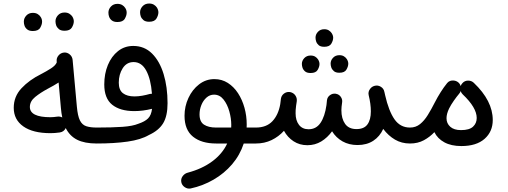

<svg xmlns="http://www.w3.org/2000/svg" viewBox="-20 -802 2924 1105"><path d="M59.1 -181.6Q59.1 -246.6 103.8 -294.2Q148.4 -341.8 216.3 -375.5Q246.6 -391.1 273.2 -408.2Q299.8 -425.3 306.6 -442.9L306.2 -449.2Q304.2 -467.8 316.7 -482.7Q329.1 -497.6 347.7 -499.5Q366.2 -501.5 381.1 -489Q396 -476.6 397.9 -457.5L422.4 -188Q427.2 -134.8 439.9 -109.1Q452.6 -83.5 476.3 -75.7Q500 -67.9 536.6 -67.9H537.1Q556.2 -67.9 569.6 -54.4Q583 -41 583 -22Q583 -2.9 569.6 10.5Q556.2 23.9 537.1 23.9H536.6Q466.8 23.9 423.8 2.2Q380.9 -19.5 358.4 -64.9Q347.7 -43 323.7 -39.6Q294.9 -35.6 270.5 -35.6Q169.4 -35.6 114.3 -74.5Q59.1 -113.3 59.1 -181.6ZM311 -130.9Q325.2 -132.8 338.4 -126Q333 -150.4 330.6 -179.7L317.4 -327.1Q303.2 -317.9 287.6 -309.1Q272 -300.3 255.4 -291.5Q213.4 -269 182.6 -244.1Q151.9 -219.2 151.9 -186.5Q151.9 -127.4 270.5 -127.4Q278.8 -127.4 289.6 -128.4Q300.3 -129.4 311 -130.9ZM299.3 -679.7Q299.3 -698.7 313.7 -714.4Q328.1 -730 351.6 -730Q367.7 -730 378.9 -723.1Q390.1 -716.3 396.5 -706.5Q404.8 -692.4 404.8 -679.2Q404.8 -662.6 393.8 -643.8Q382.8 -625 351.6 -625Q330.1 -625 318.8 -634.5Q307.6 -644 303.2 -656.2Q299.3 -668 299.3 -679.7ZM117.2 -677.7Q117.2 -697.3 131.6 -712.6Q146 -728 168.9 -728Q185.1 -728 196.3 -721.4Q207.5 -714.8 213.9 -704.6Q222.2 -692.4 222.2 -677.2Q222.2 -661.1 211.4 -642.3Q200.7 -623.5 168.9 -623.5Q147.9 -623.5 136.5 -632.8Q125 -642.1 121.1 -654.3Q117.2 -664.6 117.2 -677.7Z M491.2 -22Q491.2 -41 504.6 -54.4Q518.1 -67.9 537.1 -67.9Q625.5 -67.9 684.6 -72Q743.7 -76.2 776.4 -89.8Q813.5 -102.1 832 -120.4Q850.6 -138.7 855 -175.8Q802.2 -162.6 753.4 -162.6Q671.4 -162.6 625.7 -199.2Q580.1 -235.8 580.1 -315.9Q580.1 -377.4 600.8 -427.7Q621.6 -478 659.2 -507.8Q696.8 -537.6 747.1 -537.6Q811 -537.6 855 -493.9Q898.9 -450.2 921.6 -375.7Q944.3 -301.3 944.3 -208Q944.3 -134.3 918.9 -92.5Q893.6 -50.8 836.9 -24.9Q791 2 714.6 12.9Q638.2 23.9 537.1 23.9Q518.1 23.9 504.6 10.5Q491.2 -2.9 491.2 -22ZM663.6 -326.2Q663.6 -284.2 687.5 -265.6Q711.4 -247.1 753.9 -247.1Q775.4 -247.1 798.6 -251.2Q821.8 -255.4 841.8 -261.2Q848.1 -262.7 854.5 -262.7Q848.1 -346.7 821.5 -395.8Q794.9 -444.8 749 -444.8Q709 -444.8 686.3 -409.4Q663.6 -374 663.6 -326.2ZM786.1 -731.4Q786.1 -750.5 800.5 -766.1Q814.9 -781.7 838.4 -781.7Q854.5 -781.7 865.7 -774.9Q877 -768.1 883.3 -758.3Q891.6 -744.1 891.6 -731Q891.6 -714.4 880.6 -695.6Q869.6 -676.8 838.4 -676.8Q816.9 -676.8 805.7 -686.3Q794.4 -695.8 790 -708Q786.1 -719.7 786.1 -731.4ZM604 -729.5Q604 -749 618.4 -764.4Q632.8 -779.8 655.8 -779.8Q671.9 -779.8 683.1 -773.2Q694.3 -766.6 700.7 -756.3Q709 -744.1 709 -729Q709 -712.9 698.2 -694.1Q687.5 -675.3 655.8 -675.3Q634.8 -675.3 623.3 -684.6Q611.8 -693.8 607.9 -706.1Q604 -716.3 604 -729.5Z M1224.1 23.9Q1139.6 23.9 1090.8 -15.4Q1042 -54.7 1042 -135.7Q1042 -189.9 1064.5 -238.3Q1086.9 -286.6 1126 -316.7Q1165 -346.7 1213.9 -346.7Q1256.8 -346.7 1291.3 -324.7Q1325.7 -302.7 1349.9 -265.6Q1374 -228.5 1387 -181.9Q1399.9 -135.3 1399.9 -85.9Q1399.9 -76.7 1399.4 -67.9H1452.6Q1471.7 -67.9 1485.1 -54.4Q1498.5 -41 1498.5 -22Q1498.5 -2.9 1485.1 10.5Q1471.7 23.9 1452.6 23.9H1382.8Q1360.8 90.8 1315.7 143.6Q1270.5 196.3 1209 231.9Q1147.5 267.6 1077.1 282.7Q1059.1 286.1 1043 275.1Q1026.9 264.2 1023.4 246.1Q1020 227.5 1031 212.2Q1042 196.8 1060.1 191.9Q1143.1 169.9 1201.4 126.7Q1259.8 83.5 1287.6 23.9ZM1223.6 -67.9H1310.5Q1311 -75.2 1311 -83Q1311 -120.6 1299.8 -160.9Q1288.6 -201.2 1266.6 -229.2Q1244.6 -257.3 1211.9 -257.3Q1187.5 -257.3 1168.5 -240.5Q1149.4 -223.6 1138.9 -197.5Q1128.4 -171.4 1128.4 -143.6Q1128.4 -101.1 1154.3 -84.5Q1180.2 -67.9 1223.6 -67.9Z M1406.7 -22Q1406.7 -41 1420.2 -54.4Q1433.6 -67.9 1452.6 -67.9Q1513.2 -67.9 1547.6 -104.2Q1582 -140.6 1592.8 -202.1Q1593.8 -213.4 1596.2 -229V-230.5Q1596.7 -234.4 1597.7 -238.3Q1601.1 -252.4 1612.3 -261.7Q1623.5 -271 1637.2 -272.5Q1641.6 -272.9 1646 -272.5Q1653.3 -272 1659.7 -269Q1673.8 -263.2 1681.9 -249.5Q1689.9 -235.8 1688 -219.7L1687.5 -215.8Q1686 -204.6 1684.1 -193.4Q1682.1 -178.7 1681.6 -169.2Q1681.2 -159.7 1681.2 -149.9Q1681.2 -108.9 1700.7 -83.5Q1720.2 -58.1 1755.9 -58.1Q1799.8 -58.1 1824.7 -95Q1849.6 -131.8 1858.9 -197.3Q1859.9 -209.5 1861.8 -225.6Q1864.3 -243.7 1879.2 -254.4Q1894 -265.1 1911.6 -262.7Q1934.1 -259.3 1944.3 -239.7Q1950.7 -228 1949.2 -214.8Q1947.8 -201.2 1945.8 -187.5Q1944.8 -176.8 1944.8 -167.5Q1944.8 -119.1 1966.1 -89.1Q1987.3 -59.1 2031.7 -59.1Q2075.2 -59.1 2094.7 -85.9Q2114.3 -112.8 2114.3 -160.6Q2114.3 -203.6 2102.1 -252.9Q2096.7 -273.9 2110.8 -291.5Q2120.6 -304.2 2136.2 -308.1Q2154.8 -313 2171.6 -302.7Q2188.5 -292.5 2191.9 -273.9Q2192.4 -271 2193.4 -268.1Q2194.8 -261.2 2196.3 -254.9Q2217.3 -162.6 2250.5 -115.2Q2283.7 -67.9 2339.4 -67.9H2339.8Q2358.9 -67.9 2372.3 -54.4Q2385.7 -41 2385.7 -22Q2385.7 -2.9 2372.3 10.5Q2358.9 23.9 2339.8 23.9H2339.4Q2291.5 23.9 2253.2 1.5Q2214.8 -21 2185.5 -60.1Q2166 -16.6 2128.4 8.1Q2090.8 32.7 2037.6 32.7Q1988.8 32.7 1951.4 11.7Q1914.1 -9.3 1891.1 -46.4Q1864.7 -9.8 1828.9 12Q1793 33.7 1749 33.7Q1704.1 33.7 1669.4 11Q1634.8 -11.7 1614.3 -49.3Q1584 -15.6 1543 4.2Q1502 23.9 1452.6 23.9Q1433.6 23.9 1420.2 10.5Q1406.7 -2.9 1406.7 -22ZM1795.9 -585.4Q1795.9 -604 1809.8 -618.9Q1823.7 -633.8 1846.2 -633.8Q1861.8 -633.8 1872.3 -627.2Q1882.8 -620.6 1889.2 -610.8Q1897.5 -597.7 1897.5 -585Q1897.5 -569.3 1887 -551Q1876.5 -532.7 1846.2 -532.7Q1825.2 -532.7 1814.7 -541.5Q1804.2 -550.3 1799.8 -562.5Q1795.9 -574.2 1795.9 -585.4ZM1882.8 -436Q1882.8 -454.6 1896.7 -469.5Q1910.6 -484.4 1933.1 -484.4Q1948.7 -484.4 1959.2 -478Q1969.7 -471.7 1976.1 -461.9Q1984.4 -448.7 1984.4 -435.5Q1984.4 -419.9 1973.9 -401.6Q1963.4 -383.3 1933.1 -383.3Q1912.6 -383.3 1901.9 -392.3Q1891.1 -401.4 1886.7 -413.6Q1882.8 -425.3 1882.8 -436ZM1717.3 -434.1Q1717.3 -452.6 1731.2 -467.5Q1745.1 -482.4 1767.6 -482.4Q1783.2 -482.4 1793.7 -476.1Q1804.2 -469.7 1810.5 -460Q1818.8 -446.8 1818.8 -433.6Q1818.8 -418 1808.3 -399.9Q1797.9 -381.8 1767.6 -381.8Q1747.1 -381.8 1736.3 -390.6Q1725.6 -399.4 1721.2 -411.6Q1717.3 -423.3 1717.3 -434.1Z M2293.9 -22Q2293.9 -41 2307.4 -54.4Q2320.8 -67.9 2339.8 -67.9Q2372.6 -67.9 2397.2 -87.6Q2421.9 -107.4 2442.1 -140.1Q2462.4 -172.9 2482.4 -212.4Q2498 -243.2 2516.4 -272Q2534.7 -300.8 2552.2 -322.3L2553.2 -323.7Q2567.9 -341.3 2592.3 -338.4Q2606.4 -336.9 2617.2 -328.1Q2627.4 -319.8 2631.3 -306.6Q2634.3 -316.4 2641.6 -323.7Q2654.3 -337.9 2673.6 -338.1Q2692.9 -338.4 2706.5 -325.7Q2815.9 -221.7 2815.9 -111.3Q2815.9 -44.4 2768.8 -2.9Q2721.7 38.6 2635.3 38.6Q2576.7 38.6 2537.4 17.1Q2498 -4.4 2480 -41.5Q2454.1 -13.7 2419.4 5.1Q2384.8 23.9 2339.8 23.9Q2320.8 23.9 2307.4 10.5Q2293.9 -2.9 2293.9 -22ZM2549.8 -121.6Q2549.8 -91.8 2571.3 -72.5Q2592.8 -53.2 2633.3 -53.2Q2681.2 -53.2 2702.4 -73Q2723.6 -92.8 2723.6 -123Q2723.6 -182.6 2643.1 -258.8Q2634.8 -266.6 2631.3 -277.8Q2628.4 -269.5 2623 -263.2Q2608.4 -246.1 2591.8 -222.4Q2575.2 -198.7 2564.5 -177.2Q2549.8 -146.5 2549.8 -121.6Z"/></svg>

Font: Mikhak Medium
Style: Regular
Weight: 500
Designer: Amin Abedi
Version: Version 3.3